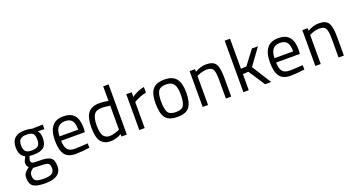

<svg xmlns="http://www.w3.org/2000/svg" viewBox="-50 -1500 4692 2517"><g transform="rotate(-20 2296.0 -241.5)"><path d="M262 235Q142 235 94.5 202.5Q47 170 47 84Q47 43 65 17.5Q83 -8 127 -40Q99 -58 99 -109Q99 -117 107.5 -137Q116 -157 124 -172L132 -188Q54 -224 54 -339Q54 -510 240 -510Q262 -510 288 -507Q314 -504 329 -500L344 -497L490 -501V-437L398 -439Q431 -404 431 -339Q431 -244 385 -207Q339 -170 237 -170Q210 -170 188 -174Q170 -130 170 -117Q170 -86 189 -78.5Q208 -71 291 -71Q401 -71 443 -41Q485 -11 485 76Q485 235 262 235ZM286 -5 177 -10Q145 14 133 32Q121 50 121 78Q121 131 150.5 151.5Q180 172 263 172Q339 172 374 150Q409 128 409 79Q409 25 383.5 10Q358 -5 286 -5ZM238 -230Q302 -230 329 -254.5Q356 -279 356 -339Q356 -403 330.5 -426Q305 -449 240 -449Q183 -449 156 -423.5Q129 -398 129 -339Q129 -283 153.5 -256.5Q178 -230 238 -230Z M776 -58Q809 -58 855 -60.5Q901 -63 930 -65L959 -67L961 -6Q848 10 767 10Q658 10 613 -52.5Q568 -115 568 -247Q568 -510 778 -510Q879 -510 929 -453.5Q979 -397 979 -276L975 -218H644Q645 -136 674.5 -97Q704 -58 776 -58ZM644 -279H904Q904 -368 874 -405.5Q844 -443 778 -443Q644 -443 644 -279Z M1481 -700V0H1406V-33Q1329 10 1254 10Q1214 10 1184.5 -0.5Q1155 -11 1128.5 -37.5Q1102 -64 1088.5 -117Q1075 -170 1075 -248Q1075 -383 1123.5 -446.5Q1172 -510 1284 -510Q1341 -510 1406 -497V-700ZM1264 -59Q1294 -59 1329.5 -68.5Q1365 -78 1385 -87L1406 -96V-431Q1324 -442 1288 -442Q1212 -442 1181 -395Q1150 -348 1150 -246Q1150 -188 1159 -149.5Q1168 -111 1185.5 -92.5Q1203 -74 1221 -66.5Q1239 -59 1264 -59Z M1655 0V-500H1730V-434Q1807 -492 1904 -510V-432Q1862 -424 1818.5 -406.5Q1775 -389 1752 -376L1730 -363V0Z M2189 -510Q2301 -510 2351.5 -447.5Q2402 -385 2402 -255Q2402 -118 2356 -54Q2310 10 2189 10Q2066 10 2020 -52Q1974 -114 1974 -257Q1974 -389 2023.5 -449.5Q2073 -510 2189 -510ZM2189 -57Q2272 -57 2298.5 -102Q2325 -147 2325 -255Q2325 -355 2293 -398.5Q2261 -442 2189 -442Q2110 -442 2080.5 -401.5Q2051 -361 2051 -257Q2051 -145 2078 -101Q2105 -57 2189 -57Z M2614 0H2539V-500H2614V-464Q2694 -510 2769 -510Q2869 -510 2903 -455.5Q2937 -401 2937 -260V0H2863V-261Q2863 -366 2842.5 -404.5Q2822 -443 2755 -443Q2723 -443 2687.5 -433.5Q2652 -424 2633 -414L2614 -405Z M3182 0H3107V-718H3182V-299L3259 -303L3408 -500H3492L3325 -270L3495 0H3410L3260 -229L3182 -225Z M3775 -58Q3808 -58 3854 -60.5Q3900 -63 3929 -65L3958 -67L3960 -6Q3847 10 3766 10Q3657 10 3612 -52.5Q3567 -115 3567 -247Q3567 -510 3777 -510Q3878 -510 3928 -453.5Q3978 -397 3978 -276L3974 -218H3643Q3644 -136 3673.5 -97Q3703 -58 3775 -58ZM3643 -279H3903Q3903 -368 3873 -405.5Q3843 -443 3777 -443Q3643 -443 3643 -279Z M4186 0H4111V-500H4186V-464Q4266 -510 4341 -510Q4441 -510 4475 -455.5Q4509 -401 4509 -260V0H4435V-261Q4435 -366 4414.5 -404.5Q4394 -443 4327 -443Q4295 -443 4259.5 -433.5Q4224 -424 4205 -414L4186 -405Z"/></g></svg>

Font: TypoPRO Titillium Text
Style: 400 wt
Weight: 400
Designer: Accademia di Belle Arti di Urbino and others
Foundry: Accademia di Belle Arti di Urbino and others.
Version: Version 25.000